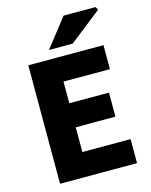

<svg xmlns="http://www.w3.org/2000/svg" viewBox="-126 -938 803 1019"><g transform="rotate(-15 275.5 -428.5)"><path d="M75 0V-651H488V-519H233V-400H451V-268H233V-132H498V0ZM202 -701 324 -857H500L509 -840L332 -701Z"/></g></svg>

Font: Mada ExtraBold
Style: Regular
Weight: 800
Designer: Khaled Hosny
Version: Version 1.5